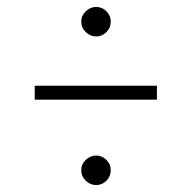

<svg xmlns="http://www.w3.org/2000/svg" viewBox="-20 -631 552 553"><path d="M80 -384H432V-344H80ZM214 -141Q214 -158 227 -170.5Q240 -183 257 -183Q274 -183 286.5 -170.5Q299 -158 299 -141Q299 -123 286.5 -110.5Q274 -98 257 -98Q240 -98 227 -110.5Q214 -123 214 -141ZM214 -569Q214 -586 227 -598.5Q240 -611 257 -611Q274 -611 286.5 -598.5Q299 -586 299 -569Q299 -551 286.5 -538.5Q274 -526 257 -526Q240 -526 227 -538.5Q214 -551 214 -569Z"/></svg>

Font: Lineal Thin
Style: Regular
Weight: 200
Designer: Created by Frank Adebiaye with contributions from Anton Moglia & Ariel Martín Pérez
Created by Frank ADEBIAYE with FontF
Foundry: Velvetyne Type Foundry
Version: Version 2.000;Glyphs 3.2 (3227)